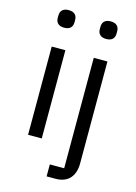

<svg xmlns="http://www.w3.org/2000/svg" viewBox="-138 -813 771 1085"><g transform="rotate(15 248.0 -270.0)"><path d="M331 130H247V200H299C376 200 411 151 411 80V-516H331ZM371 -637C405 -637 420 -655 420 -682V-695C420 -722 405 -740 371 -740C337 -740 322 -722 322 -695V-682C322 -655 337 -637 371 -637ZM125 -637C159 -637 174 -655 174 -682V-695C174 -722 159 -740 125 -740C91 -740 76 -722 76 -695V-682C76 -655 91 -637 125 -637ZM85 0H165V-516H85Z"/></g></svg>

Font: LVC Sans
Style: Regular
Weight: 400
Designer: Mike Abbink, Paul van der Laan, Pieter van Rosmalen
Foundry: Bold Monday
Version: Version 3.0